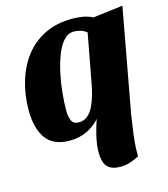

<svg xmlns="http://www.w3.org/2000/svg" viewBox="-109 -616 788 901"><g transform="rotate(-15 284.5 -165.0)"><path d="M169 20Q88 20 52.5 -30Q17 -80 17 -167Q17 -241 36.5 -306.5Q56 -372 94 -422Q132 -472 190 -501Q248 -530 325 -530Q351 -530 375.5 -526Q400 -522 424 -510L569 -528L474 -10L322 -55Q297 -21 256.5 -0.5Q216 20 169 20ZM231 -52Q256 -52 274 -67.5Q292 -83 303.5 -107.5Q315 -132 322.5 -159Q330 -186 334 -208L379 -449Q366 -460 349 -465Q332 -470 317 -470Q289 -470 267.5 -446.5Q246 -423 231 -384Q216 -345 206 -299Q196 -253 191.5 -206.5Q187 -160 187 -121Q187 -92 195.5 -72Q204 -52 231 -52ZM366 200Q331 200 312.5 187Q294 174 288 150.5Q282 127 283 98Q284 73 289.5 46Q295 19 303 -8.5Q311 -36 319 -59L479 -41Q474 -3 468 35Q462 73 459 108.5Q456 144 457 174Q434 186 411.5 193Q389 200 366 200Z"/></g></svg>

Font: Sansita Swashed Light
Style: Bold
Weight: 700
Version: Version 1.003